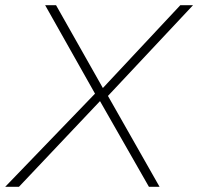

<svg xmlns="http://www.w3.org/2000/svg" viewBox="-43 -720 764 740"><path d="M531 0 338 -338 330 -347 131 -700H173L359 -371L367 -361L572 0ZM-23 0 326 -362 344 -332 30 0ZM355 -331 335 -361 652 -700H701Z"/></svg>

Font: REM Medium Thin
Style: Italic
Weight: 250
Italic angle: -11°
Version: Version 1.005;gftools[0.9.28]